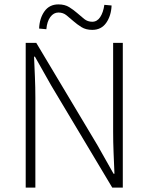

<svg xmlns="http://www.w3.org/2000/svg" viewBox="-20 -854 676 874"><path d="M97 0V-659H145L423 -194L497 -63H501Q499 -111 497 -159Q495 -207 495 -255V-659H539V0H491L213 -465L139 -596H135Q137 -548 139 -502.5Q141 -457 141 -409V0ZM400 -718Q371 -718 351 -730.5Q331 -743 314.5 -757.5Q298 -772 282.5 -784.5Q267 -797 246 -797Q224 -797 209 -776.5Q194 -756 191 -721L158 -724Q160 -771 182.5 -802.5Q205 -834 246 -834Q275 -834 295 -821.5Q315 -809 331.5 -794.5Q348 -780 363.5 -767.5Q379 -755 400 -755Q422 -755 436 -776Q450 -797 455 -832L488 -829Q486 -782 463.5 -750Q441 -718 400 -718Z"/></svg>

Font: hySource Sans Pro Light
Style: Regular
Weight: 300
Designer: Paul D. Hunt
Foundry: Adobe Systems Incorporated
Version: Version 2.021;PS 2.000;hotconv 1.0.86;makeotf.lib2.5.63406